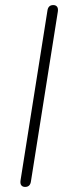

<svg xmlns="http://www.w3.org/2000/svg" viewBox="-20 -731 274 757"><path d="M79 6Q69 6 64 -0.5Q59 -7 61 -20L167 -689Q170 -711 190 -711Q200 -711 205 -704.5Q210 -698 208 -685L102 -16Q99 6 79 6Z"/></svg>

Font: Nunito Variable Extra Light
Style: Italic
Weight: 200
Italic angle: -9°
Designer: Vernon Adams
Foundry: Vernon Adams
Version: Version 3.602